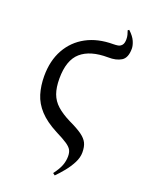

<svg xmlns="http://www.w3.org/2000/svg" viewBox="-159 -705 776 1015"><g transform="rotate(20 229.5 -198.0)"><path d="M280 231 268 222Q293 189 302.5 163.5Q312 138 312 112Q312 91 304.5 77Q297 63 275.5 48.5Q254 34 210 12Q147 -21 111.5 -59.5Q76 -98 62 -144Q48 -190 48 -244Q48 -331 83.5 -394.5Q119 -458 183 -492.5Q247 -527 334 -527Q347 -527 359.5 -529Q372 -531 381 -541.5Q390 -552 390 -575Q390 -588 387 -599.5Q384 -611 380 -622L387 -627Q414 -602 424 -579Q434 -556 434 -538Q434 -486 405.5 -468.5Q377 -451 332 -452Q232 -453 180 -408Q128 -363 128 -259Q128 -209 140.5 -174.5Q153 -140 181.5 -114.5Q210 -89 256 -66Q305 -43 330.5 -24.5Q356 -6 366 14.5Q376 35 376 67Q376 96 360.5 126Q345 156 323 183Q301 210 280 231Z"/></g></svg>

Font: Literata 72pt
Style: Italic
Weight: 400
Italic angle: -2°
Designer: Latin by Veronika Burian and Jose Scaglione. Greek by Irene Vlachou. Cyrillic by Vera Evstafieva
Foundry: TypeTogether
Version: Version 3.002